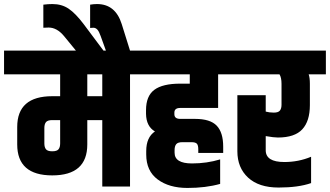

<svg xmlns="http://www.w3.org/2000/svg" viewBox="-60 -921 1629 948"><path d="M445 0V-328H371V-208Q371 -55 198 -55Q25 -55 25 -208V-294Q25 -446 198 -446H237V-554H-40V-671H664V-554H582V0ZM371 -446H445V-554H371ZM237 -213V-328H198Q175 -328 167 -318Q159 -308 159 -289V-213Q159 -194 167 -184Q175 -174 198 -174Q221 -174 229 -184Q237 -194 237 -213Z M419 -901Q510 -901 541 -802L582 -671H463L437 -743Q429 -766 420.5 -775Q412 -784 401 -784Q390 -784 385 -783V-898Q403 -901 419 -901ZM199 -901Q245 -901 279 -878Q313 -855 353 -802L451 -671H315L256 -743Q221 -785 180 -785Q164 -785 154 -784V-898Q177 -901 199 -901Z M662 -158V-175Q662 -243 705 -272Q662 -297 661 -359V-377Q661 -447 702 -477.5Q743 -508 830 -508H877V-554H584V-671H1112V-554H1017V-388H830Q801 -388 801 -365V-357Q801 -334 830 -334H903Q978 -334 1010 -300.5Q1042 -267 1042 -197V-166H919V-184Q919 -204 912 -211.5Q905 -219 885 -219H841Q818 -219 810 -209Q802 -199 802 -180V-167Q802 -114 888 -114Q961 -114 1027 -134V-13Q956 7 865.5 7Q775 7 718.5 -35Q662 -77 662 -158Z M1312 -242Q1292 -242 1252 -249V-179Q1252 -121 1344 -121Q1414 -121 1476 -147V-17Q1413 5 1315.5 5Q1218 5 1165 -44Q1112 -93 1112 -174V-451H1252V-370Q1270 -365 1292 -365Q1314 -365 1322 -375Q1330 -385 1330 -404V-507Q1330 -538 1320 -554H1032V-671H1549V-554H1464Q1470 -538 1470 -507V-402Q1470 -323 1432.5 -282.5Q1395 -242 1312 -242Z"/></svg>

Font: Khand
Style: Bold
Weight: 700
Designer: Devanagari: Sanchit Sawaria, Jyotish Sonowal; Latin: Satya Rajpurohit
Foundry: Indian Type Foundry
Version: Version 1.101;PS 1.0;hotconv 1.0.78;makeotf.lib2.5.61930; tt